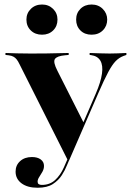

<svg xmlns="http://www.w3.org/2000/svg" viewBox="-20 -660 598 872"><path d="M288.7 69.4 69.4 -366.9Q62.1 -382.3 55.6 -390.3Q49.2 -398.4 40.7 -402.8Q32.3 -407.3 19.4 -408.9L4.8 -410.5V-419.4Q27.4 -418.5 56.9 -417.7Q86.3 -416.9 116.9 -416.9H121H126.6Q160.5 -416.9 191.9 -417.3Q223.4 -417.7 249.2 -418.5Q275 -419.4 291.9 -419.4V-410.5L275 -408.9Q238.7 -405.6 229.4 -391.9Q220.2 -378.2 241.1 -337.9L360.5 -101.6L354 -93.5L415.3 -235.5Q437.9 -287.9 443.1 -325.4Q448.4 -362.9 435.9 -384.3Q423.4 -405.6 393.5 -409.7L387.1 -410.5V-419.4Q418.5 -418.5 437.5 -417.7Q456.5 -416.9 478.2 -416.9Q498.4 -416.9 514.9 -417.7Q531.5 -418.5 554 -419.4V-410.5L540.3 -405.6Q521 -398.4 505.2 -382.3Q489.5 -366.1 471.4 -332.3Q453.2 -298.4 426.6 -237.1L293.5 69.4ZM150.8 192.7Q104.8 192.7 77.8 172.6Q50.8 152.4 50.8 119.4Q50.8 90.3 71.4 71.8Q91.9 53.2 125 53.2Q150 53.2 164.9 64.1Q179.8 75 179.8 93.5Q179.8 107.3 172.6 120.2Q165.3 133.1 158.1 144Q150.8 154.8 150.8 165.3Q150.8 179.8 170.2 179.8Q205.6 179.8 229.8 158.1Q254 136.3 270.2 100L294.4 44.4L303.2 46L283.9 91.1Q275.8 112.1 260.9 135.5Q246 158.9 220.2 175.8Q194.4 192.7 150.8 192.7ZM396 -502.4Q364.5 -502.4 345.2 -521.8Q325.8 -541.1 325.8 -571Q325.8 -600.8 345.6 -620.2Q365.3 -639.5 396 -639.5Q426.6 -639.5 446.8 -619.4Q466.9 -599.2 466.9 -571Q466.9 -541.9 447.2 -522.2Q427.4 -502.4 396 -502.4ZM171 -502.4Q139.5 -502.4 119.8 -521.8Q100 -541.1 100 -571Q100 -600 120.2 -619.8Q140.3 -639.5 171 -639.5Q200.8 -639.5 221 -619.8Q241.1 -600 241.1 -571Q241.1 -541.1 221.4 -521.8Q201.6 -502.4 171 -502.4Z"/></svg>

Font: Playfair 144pt SemiExpanded Black
Style: Regular
Weight: 900
Width: 6
Designer: Claus Eggers Sørensen
Foundry: Claus Eggers Sørensen
Version: Version 2.203